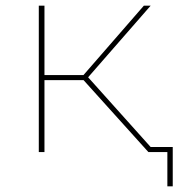

<svg xmlns="http://www.w3.org/2000/svg" viewBox="-20 -537 630 678"><path d="M267 -263 285 -271 528 0H504ZM117 -517H137V0H117ZM130 -272H287V-254H130ZM267 -263 488 -517H512L285 -257ZM571 -8 579 0H504V-18H590V121H571Z"/></svg>

Font: iiserrat Thin
Style: Regular
Weight: 100
Designer: Akira Ohta
Foundry: Akira Ohta
Version: Version 1.200;Glyphs 3.3.1 (3343)